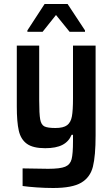

<svg xmlns="http://www.w3.org/2000/svg" viewBox="-20 -738 562 960"><path d="M93 192V104L221 106Q281 106 306 95.5Q331 85 338 58Q345 31 345 -33V-64H338Q324 -30 292 -13.5Q260 3 206 3Q145 3 114.5 -19Q84 -41 74 -84.5Q64 -128 64 -206V-510H176V-237Q176 -168 181 -141Q186 -114 202 -106Q218 -98 257 -98Q297 -98 315.5 -112Q334 -126 339.5 -156Q345 -186 345 -247V-510H458V-62Q458 42 444.5 95.5Q431 149 386 175.5Q341 202 246 202Q206 202 163 199Q120 196 93 192ZM117 -579V-586L203 -718H318L405 -586V-579H328L260 -663L193 -579Z"/></svg>

Font: Saira Semi Condensed Medium
Style: Regular
Weight: 500
Width: 4
Designer: Hector Gatti with collaboration of the Omnibus-Type team
Foundry: Omnibus-Type
Version: Version 1.001; ttfautohint (v1.8)